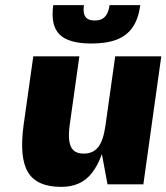

<svg xmlns="http://www.w3.org/2000/svg" viewBox="-20 -720 650 750"><path d="M400 0 378 -118Q362 -74 340 -45.5Q318 -17 288 -3.5Q258 10 219 10Q124 10 89.5 -47Q55 -104 72 -230L110 -500H290L252 -230Q247 -192 251 -167.5Q255 -143 268.5 -131.5Q282 -120 307 -120Q344 -120 364 -146Q384 -172 392 -230L430 -500H610L540 0ZM408 -700H528Q521 -647 498.5 -614Q476 -581 436.5 -565.5Q397 -550 337 -550Q248 -550 212.5 -585.5Q177 -621 188 -700H308Q305 -679 308.5 -666Q312 -653 322 -646.5Q332 -640 350 -640Q368 -640 379.5 -646.5Q391 -653 398 -666Q405 -679 408 -700Z"/></svg>

Font: Fivo Sans Modern Heavy
Style: Regular
Weight: 900
Designer: Alexander Slobzheninov
Foundry: Alexander Slobzheninov
Version: 1.0